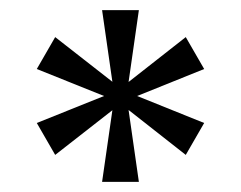

<svg xmlns="http://www.w3.org/2000/svg" viewBox="-20 -669 479 382"><path d="M256.3 -307.1H183.1L203.6 -449.7L89.8 -360.8L53.2 -424.3L187 -478L53.2 -531.7L89.8 -595.2L203.6 -506.3L183.1 -648.9H256.3L235.8 -505.9L349.6 -595.2L386.2 -531.7L252.9 -478L386.2 -424.3L349.6 -360.8L235.8 -450.2Z"/></svg>

Font: Catrinity
Style: Regular
Weight: 400
Designer: Alexander Lange
Foundry: High-Logic / Made with FontCreator
Version: Version 2.090;May 20, 2024;FontCreator 15.0.0.2974 64-bit